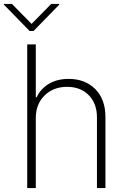

<svg xmlns="http://www.w3.org/2000/svg" viewBox="-48 -952 644 972"><path d="M133.2 -353.7V0H89.8V-727.3H133.2V-459.2H137.4Q156.6 -501.8 198.7 -527.2Q240.8 -552.6 299.7 -552.6Q382.5 -552.6 434.1 -501.1Q485.8 -449.6 485.8 -359.7V0H442.8V-358Q442.8 -427.9 401.3 -470.2Q359.7 -512.4 291.5 -512.4Q222.7 -512.4 177.9 -468.8Q133.2 -425.1 133.2 -353.7ZM12.4 -932.2 111.9 -831 211.3 -932.2H252.1V-928.6L121.8 -795.1H101.9L-28.4 -928.6V-932.2Z"/></svg>

Font: Inter UI Extra Light
Style: Regular
Weight: 200
Designer: Rasmus Andersson
Foundry: rsms
Version: 3.2;8d6f07862